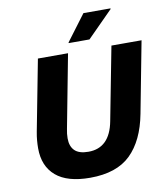

<svg xmlns="http://www.w3.org/2000/svg" viewBox="-99 -1016 970 1111"><g transform="rotate(-10 385.5 -460.5)"><path d="M73 -208Q73 -230 75 -254Q77 -278 82 -304L162 -720H339L257 -290Q251 -262 251 -235Q251 -188 276.5 -163Q302 -138 357 -138Q482 -138 511 -290L594 -720H771L691 -302Q662 -149 579.5 -68.5Q497 12 341 12Q207 12 140 -45.5Q73 -103 73 -208ZM353 -777V-781L467 -933H626V-929L475 -777Z"/></g></svg>

Font: Kufam
Style: Bold Italic
Weight: 700
Italic angle: -11°
Designer: Artur Schmal
Foundry: Original Type
Version: Version 1.301; ttfautohint (v1.8.3)